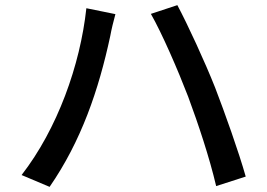

<svg xmlns="http://www.w3.org/2000/svg" viewBox="-20 -729 1040 747"><path d="M712 -353C752 -245 795 -116 821 -5L936 -42C909 -138 854 -292 817 -388C777 -489 710 -634 670 -709L567 -675C610 -600 672 -457 712 -353ZM64 -48 173 -2C296 -180 364 -379 409 -589C413 -612 422 -649 429 -674L316 -697C292 -475 203 -227 64 -48Z"/></svg>

Font: Spoqa Han Sans Neo Medium
Style: Regular
Weight: 500
Designer: [Spoqa Han Sans Neo] Dong-huui Kim ___ Younghwa Kang ___ Yujin Lee ___ [Noto Sans] Ryoko NISHIZUKA ____ (kana & ideograp
Foundry: Spoqa (http://www.spoqa-han-sans.com)
Version: Version 1.100;hotconv 1.0.109;makeotfexe 2.5.65596